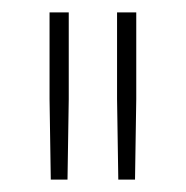

<svg xmlns="http://www.w3.org/2000/svg" viewBox="-20 -720 300 310"><path d="M91 -700V-560L89 -430H62L60 -560V-700ZM200 -700V-560L198 -430H171L169 -560V-700Z"/></svg>

Font: Fivo Sans Thin
Style: Regular
Weight: 250
Foundry: Alexander Slobzheninov
Version: 1.0